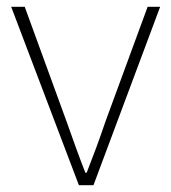

<svg xmlns="http://www.w3.org/2000/svg" viewBox="-20 -547 505 567"><path d="M213 0H256L453 -527H416L291 -187C274 -136 254 -83 236 -37H232C214 -83 195 -136 177 -187L53 -527H13Z"/></svg>

Font: Kinto Sans Thin
Style: Regular
Weight: 100
Designer: Authors: Ryoko NISHIZUKA  (kana & ideographs); Paul D. Hunt (Latin, Greek & Cyrillic); Wenlong ZHANG  (bopomofo); Sandol
Foundry: Adobe Systems Incorporated, ookami Inc.
Version: Version 0.001